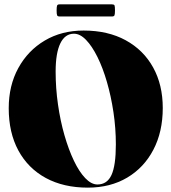

<svg xmlns="http://www.w3.org/2000/svg" viewBox="-20 -850 786 880"><path d="M363 -710Q474.5 -710 556 -665.5Q637.5 -621 681.8 -541Q726 -461 726 -355Q726 -246 683 -163.8Q640 -81.5 562.8 -35.8Q485.5 10 382.5 10Q271.5 10 190 -34.2Q108.5 -78.5 64.2 -160.2Q20 -242 20 -354Q20 -458 64 -538.2Q108 -618.5 185.2 -664.2Q262.5 -710 363 -710ZM511 -188Q511 -262.5 500 -335.8Q489 -409 470.2 -473.8Q451.5 -538.5 426.8 -588.5Q402 -638.5 374.5 -667Q347 -695.5 319 -695.5Q278 -695.5 256.5 -651.2Q235 -607 235 -522Q235 -445.5 245.8 -370.8Q256.5 -296 275.5 -230Q294.5 -164 318.8 -113.2Q343 -62.5 370.8 -33.5Q398.5 -4.5 426.5 -4.5Q471 -4.5 491 -48Q511 -91.5 511 -188ZM239.5 -802Q239.5 -819.5 241.8 -824.8Q244 -830 253 -830H493.5Q502.5 -830 504.8 -825.5Q507 -821 507 -802.5Q507 -785.5 504.8 -780Q502.5 -774.5 493.5 -774.5H253Q244 -774.5 241.8 -779.8Q239.5 -785 239.5 -802Z"/></svg>

Font: Fraunces 144pt S000 Black
Style: Regular
Weight: 900
Version: Version 1.000; ttfautohint (v1.8.3)